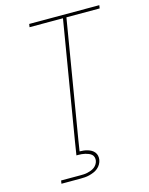

<svg xmlns="http://www.w3.org/2000/svg" viewBox="-138 -821 876 1127"><g transform="rotate(-15 300.0 -257.5)"><path d="M233 0 352 -716H149L152 -735H578L575 -716H373L254 0ZM92 220 95 201H210Q221 201 232.5 200.5Q244 200 255 197.5Q266 195 277 191Q288 187 297.5 180Q307 173 313.5 163Q320 153 322 142Q324 131 321 120.5Q318 110 310.5 103.5Q303 97 293 93Q283 89 273 86.5Q263 84 252 83Q241 82 230 82H220L233 0H254L244 64Q256 64 268.5 65.5Q281 67 292.5 70.5Q304 74 314.5 80Q325 86 332.5 95.5Q340 105 342.5 117Q345 129 343 142Q341 155 333.5 168Q326 181 314.5 190.5Q303 200 289.5 205.5Q276 211 262.5 214.5Q249 218 235 219Q221 220 207 220Z"/></g></svg>

Font: Iosevka SS04 Thin Extended
Style: Italic
Weight: 100
Width: 7
Italic angle: -9°
Monospace: yes
Designer: Belleve Invis
Foundry: Belleve Invis
Version: Version 19.0.0; ttfautohint (v1.8.4)